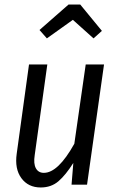

<svg xmlns="http://www.w3.org/2000/svg" viewBox="-20 -808 512 840"><path d="M185.1 -640.1 152.8 -676.8 279.8 -788.1H331.1L425.8 -672.9L389.2 -640.1L298.8 -721.2ZM158.2 12.2Q103.5 12.2 73.5 -28.6Q43.5 -69.3 53.2 -136.2L106.9 -525.9H187L131.8 -128.9Q126 -91.8 137 -71.8Q147.9 -51.8 171.9 -51.8Q234.4 -51.8 305.2 -179.2L355 -525.9H435.1L360.8 0H293L300.8 -95.2Q267.6 -42.5 235.8 -15.1Q204.1 12.2 158.2 12.2Z"/></svg>

Font: Fira Sans Compressed Book
Style: Italic
Weight: 350
Width: 3
Italic angle: -8°
Designer: Carrois Corporate & Edenspiekermann AG
Foundry: Carrois Corporate GbR & Edenspiekermann AG
Version: Version 4.203;PS 004.203;hotconv 1.0.88;makeotf.lib2.5.64775